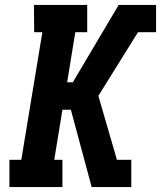

<svg xmlns="http://www.w3.org/2000/svg" viewBox="-20 -755 650 775"><path d="M232 0H18V-110H66L151 -625H118L117 -735H332V-625H284L251 -423H274L459 -735H610V-625H537L377 -368L452 -110H510V0H350L266 -312H232L199 -110H232Z"/></svg>

Font: Iosevka HT Extrabold Extended
Style: Italic
Weight: 800
Width: 7
Italic angle: -9°
Monospace: yes
Designer: Belleve Invis
Foundry: Belleve Invis
Version: Version 32.3.0; ttfautohint (v1.8.4)